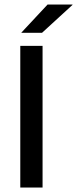

<svg xmlns="http://www.w3.org/2000/svg" viewBox="-20 -846 347 866"><path d="M172 0H71.5V-639H172ZM194.5 -825.5H307V-824L169.5 -698H76.5V-699Z"/></svg>

Font: Anek Latin Medium Medium
Style: Regular
Weight: 500
Version: Version 1.003